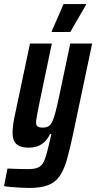

<svg xmlns="http://www.w3.org/2000/svg" viewBox="-55 -725 475 948"><path d="M88 203Q67 203 44.5 201.5Q22 200 1.5 198.5Q-19 197 -35 194L-18 107Q-3 108 14 108.5Q31 109 48.5 109.5Q66 110 81 110Q110 110 127 104.5Q144 99 154 85Q164 71 171.5 46Q179 21 188 -17Q191 -29 193.5 -40.5Q196 -52 199 -63H192Q180 -38 164 -23.5Q148 -9 128.5 -2.5Q109 4 88 4Q59 4 41 -4Q23 -12 15 -28.5Q7 -45 7 -71Q7 -90 11 -117Q15 -144 23 -178L93 -510H201L142 -228Q133 -185 128.5 -160Q124 -135 123 -122Q123 -110 127 -104.5Q131 -99 138.5 -97Q146 -95 157 -95Q174 -95 185 -102Q196 -109 204 -126.5Q212 -144 220 -175Q228 -206 238 -254L292 -510H400L306 -64Q290 13 275 64.5Q260 116 238 146.5Q216 177 180.5 190Q145 203 88 203ZM200 -567 201 -572 259 -705H370L369 -700L292 -567Z"/></svg>

Font: Saira ExtraCondensed
Style: Bold Italic
Weight: 700
Width: 2
Italic angle: -12°
Designer: Hector Gatti with collaboration of the Omnibus-Type team
Foundry: Omnibus-Type
Version: Version 1.101